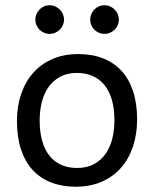

<svg xmlns="http://www.w3.org/2000/svg" viewBox="-20 -706 590 735"><path d="M504.9 -249C504.9 -289.4 499.8 -325.2 489.5 -356.4C479.2 -387.7 464.4 -413.8 445.1 -434.8C425.7 -455.8 402.1 -471.8 374.3 -482.7C346.4 -493.6 314.9 -499 279.8 -499C243 -499 210.1 -492.8 181.2 -480.2C152.2 -467.7 127.6 -450.1 107.4 -427.5C87.2 -404.9 71.8 -377.8 61 -346.4C50.3 -315 44.9 -280.3 44.9 -242.2C44.9 -201.5 50 -165.5 60.3 -134.3C70.6 -103 85.4 -76.8 104.7 -55.7C124.1 -34.5 147.7 -18.5 175.5 -7.6C203.4 3.3 234.9 8.8 270 8.8C306.8 8.8 339.7 2.5 368.7 -10C397.6 -22.5 422.2 -40.1 442.4 -62.7C462.6 -85.4 478 -112.5 488.8 -144.3C499.5 -176 504.9 -210.9 504.9 -249ZM418 -245.1C418 -220.7 415.3 -197.5 409.9 -175.5C404.5 -153.6 396.1 -134.3 384.5 -117.7C373 -101.1 358.2 -87.8 340.1 -77.9C322 -68 300.3 -63 274.9 -63C252.8 -63 232.9 -66.8 215.3 -74.5C197.8 -82.1 182.8 -93.5 170.4 -108.6C158 -123.8 148.5 -142.7 141.8 -165.5C135.2 -188.3 131.8 -214.8 131.8 -245.1C131.8 -269.2 134.5 -292.2 139.9 -314.2C145.3 -336.2 153.7 -355.5 165.3 -372.1C176.8 -388.7 191.7 -401.9 209.7 -411.9C227.8 -421.8 249.5 -426.8 274.9 -426.8C296.7 -426.8 316.5 -422.9 334.2 -415.3C352 -407.6 367 -396.2 379.4 -381.1C391.8 -366 401.3 -347.1 408 -324.5C414.6 -301.8 418 -275.4 418 -245.1ZM169.9 -686C162.4 -686 155.4 -684.6 148.7 -681.6C142 -678.7 136.2 -674.7 131.3 -669.7C126.5 -664.6 122.6 -658.8 119.6 -652.1C116.7 -645.4 115.2 -638.3 115.2 -630.9C115.2 -623.4 116.7 -616.3 119.6 -609.6C122.6 -602.9 126.5 -597.2 131.3 -592.3C136.2 -587.4 142 -583.5 148.7 -580.6C155.4 -577.6 162.4 -576.2 169.9 -576.2C177.4 -576.2 184.5 -577.6 191.2 -580.6C197.8 -583.5 203.7 -587.4 208.7 -592.3C213.8 -597.2 217.8 -602.9 220.7 -609.6C223.6 -616.3 225.1 -623.4 225.1 -630.9C225.1 -638.3 223.6 -645.4 220.7 -652.1C217.8 -658.8 213.8 -664.6 208.7 -669.7C203.7 -674.7 197.8 -678.7 191.2 -681.6C184.5 -684.6 177.4 -686 169.9 -686ZM379.9 -686C372.4 -686 365.3 -684.6 358.6 -681.6C352 -678.7 346.2 -674.7 341.3 -669.7C336.4 -664.6 332.5 -658.8 329.6 -652.1C326.7 -645.4 325.2 -638.3 325.2 -630.9C325.2 -623.4 326.7 -616.3 329.6 -609.6C332.5 -602.9 336.4 -597.2 341.3 -592.3C346.2 -587.4 352 -583.5 358.6 -580.6C365.3 -577.6 372.4 -576.2 379.9 -576.2C387.4 -576.2 394.4 -577.6 401.1 -580.6C407.8 -583.5 413.7 -587.4 418.7 -592.3C423.7 -597.2 427.7 -602.9 430.7 -609.6C433.6 -616.3 435.1 -623.4 435.1 -630.9C435.1 -638.3 433.6 -645.4 430.7 -652.1C427.7 -658.8 423.7 -664.6 418.7 -669.7C413.7 -674.7 407.8 -678.7 401.1 -681.6C394.4 -684.6 387.4 -686 379.9 -686ZM0 -490.2Z"/></svg>

Font: CodeNewRoman Nerd Font Mono
Style: Regular
Weight: 400
Monospace: yes
Designer: Sam Radian
Foundry: Code New Roman
Version: Version 2.00 November 29, 2014;Nerd Fonts 3.2.1